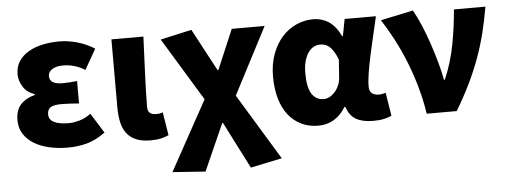

<svg xmlns="http://www.w3.org/2000/svg" viewBox="-51 -722 2829 1076"><g transform="rotate(-5 1363.0 -184.0)"><path d="M309 14Q254 14 205 3Q156 -8 119.5 -30Q83 -52 61.5 -85.5Q40 -119 40 -163Q40 -220 69 -251.5Q98 -283 149 -296V-301Q105 -315 84 -350Q63 -385 63 -419Q63 -462 83.5 -493Q104 -524 138.5 -544Q173 -564 217.5 -573.5Q262 -583 311 -583Q362 -583 414 -568Q466 -553 509 -525L444 -411Q416 -429 384.5 -438Q353 -447 321 -447Q283 -447 260 -432.5Q237 -418 237 -394Q237 -348 311 -348Q329 -348 350.5 -349.5Q372 -351 392 -353V-227Q367 -229 341.5 -230.5Q316 -232 293 -232Q251 -232 232.5 -220.5Q214 -209 214 -181Q214 -122 327 -122Q351 -122 384.5 -131Q418 -140 450 -164L520 -52Q464 -12 413.5 1Q363 14 309 14Z M773 14Q724 14 691 -0.5Q658 -15 639 -41Q620 -67 612 -103.5Q604 -140 604 -185V-569H784Q782 -520 779.5 -465.5Q777 -411 775 -358.5Q773 -306 771.5 -259Q770 -212 770 -178Q770 -150 782.5 -140Q795 -130 820 -130Q827 -130 837 -131.5Q847 -133 855 -137L876 -6Q857 2 834 8Q811 14 773 14Z M880 202 1095 -189 879 -544 1055 -583 1182 -345H1186L1281 -569H1466L1271 -194L1497 178L1320 215L1186 -48H1182L1065 215Z M1717 14Q1665 14 1622.5 -6.5Q1580 -27 1550 -65Q1520 -103 1504 -158Q1488 -213 1488 -282Q1488 -353 1509 -409Q1530 -465 1564.5 -503.5Q1599 -542 1645 -562.5Q1691 -583 1740 -583Q1788 -583 1827 -557.5Q1866 -532 1894 -474H1898L1916 -569H2092Q2081 -520 2068 -465Q2055 -410 2043.5 -357.5Q2032 -305 2024.5 -259Q2017 -213 2017 -181Q2017 -152 2032.5 -141Q2048 -130 2072 -130Q2089 -130 2109 -137L2130 -6Q2114 2 2088.5 8Q2063 14 2027 14Q1967 14 1930.5 -6.5Q1894 -27 1877 -78H1872Q1816 14 1717 14ZM1760 -132Q1778 -132 1794.5 -141Q1811 -150 1824.5 -165.5Q1838 -181 1847 -202.5Q1856 -224 1857 -248L1864 -345Q1847 -390 1824.5 -414Q1802 -438 1767 -438Q1749 -438 1731.5 -429.5Q1714 -421 1700.5 -402.5Q1687 -384 1678.5 -355Q1670 -326 1670 -285Q1670 -204 1694 -168Q1718 -132 1760 -132Z M2328 0Q2316 -79 2294.5 -154.5Q2273 -230 2245 -299.5Q2217 -369 2184.5 -430.5Q2152 -492 2118 -544L2301 -583Q2323 -545 2344.5 -494Q2366 -443 2384.5 -388Q2403 -333 2418 -279Q2433 -225 2441 -181H2446Q2486 -275 2504.5 -373.5Q2523 -472 2531 -569H2708Q2695 -493 2678 -424.5Q2661 -356 2636.5 -288Q2612 -220 2578 -149.5Q2544 -79 2497 0Z"/></g></svg>

Font: Kinto Sans Black
Style: Regular
Weight: 900
Designer: Authors: Ryoko NISHIZUKA  (kana & ideographs); Paul D. Hunt (Latin, Greek & Cyrillic); Wenlong ZHANG  (bopomofo); Sandol
Foundry: Adobe Systems Incorporated, ookami Inc.
Version: Version 0.001